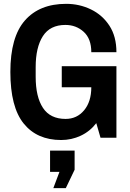

<svg xmlns="http://www.w3.org/2000/svg" viewBox="-20 -718 678 1001"><path d="M299 12Q173 12 103.5 -74Q34 -160 34 -343Q34 -525 110 -611.5Q186 -698 325 -698Q394 -698 454 -669Q514 -640 550.5 -584Q587 -528 587 -446H456Q456 -516 416.5 -552Q377 -588 321 -588Q241 -588 203.5 -529.5Q166 -471 166 -368V-318Q166 -213 204 -155.5Q242 -98 322 -98Q381 -98 418.5 -143Q456 -188 456 -263V-311L510 -263H302V-373H587V0H504L482 -76Q449 -33 401 -10.5Q353 12 299 12ZM258 263 290 178H241V67H369V167L323 263Z"/></svg>

Font: Archivo Narrow
Style: Bold
Weight: 700
Designer: Hector Gatti
Foundry: Omnibus-Type
Version: Version 3.002